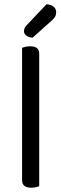

<svg xmlns="http://www.w3.org/2000/svg" viewBox="-20 -871 286 896"><path d="M106 -755 197 -851Q219 -850 230.5 -839.5Q242 -829 242 -815Q242 -801 236.5 -792Q231 -783 217 -771L132 -695Q113 -697 102.5 -705Q92 -713 92 -725Q92 -735 96 -742Q100 -749 106 -755ZM83 -264 163 -252V-2Q158 0 148 2.5Q138 5 126 5Q105 5 94 -3.5Q83 -12 83 -31ZM163 -214 83 -225V-648Q88 -650 98.5 -652.5Q109 -655 120 -655Q142 -655 152.5 -646.5Q163 -638 163 -619Z"/></svg>

Font: Baloo Paaji 2
Style: Regular
Weight: 400
Designer: Shuchita Grover, Noopur Datye and Ek Type
Foundry: Ek Type
Version: Version 1.700